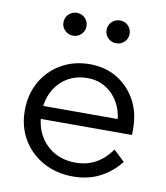

<svg xmlns="http://www.w3.org/2000/svg" viewBox="-83 -801 768 886"><g transform="rotate(10 300.5 -357.5)"><path d="M486 -140 538 -91Q499 -41 444 -12.5Q389 16 318 16Q240 16 178.5 -18Q117 -52 82 -111Q47 -170 47 -246Q47 -322 80.5 -381Q114 -440 173 -474Q232 -508 307 -508Q379 -508 434.5 -474.5Q490 -441 522 -383Q554 -325 554 -249V-243H478V-249Q478 -307 455.5 -350.5Q433 -394 394.5 -418.5Q356 -443 307 -443Q253 -443 212 -418Q171 -393 148 -349Q125 -305 125 -247Q125 -189 150 -144Q175 -99 218.5 -74Q262 -49 319 -49Q423 -49 486 -140ZM554 -220H109V-281H538L554 -249ZM408 -624Q386 -624 370 -639.5Q354 -655 354 -677Q354 -700 370 -715.5Q386 -731 408 -731Q431 -731 446.5 -715.5Q462 -700 462 -677Q462 -655 446.5 -639.5Q431 -624 408 -624ZM206 -624Q184 -624 168 -639.5Q152 -655 152 -677Q152 -700 168 -715.5Q184 -731 206 -731Q229 -731 244.5 -715.5Q260 -700 260 -677Q260 -655 244.5 -639.5Q229 -624 206 -624Z"/></g></svg>

Font: Wix Madefor Display
Style: Regular
Weight: 400
Designer: Dalton Maag Ltd
Foundry: Dalton Maag Ltd
Version: Version 3.100